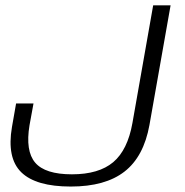

<svg xmlns="http://www.w3.org/2000/svg" viewBox="-20 -695 694 722"><path d="M246 6.5Q376 6.5 448.2 -49.8Q520.5 -106 542 -225L621.5 -675H556L478 -232.5Q460 -131 405.8 -85.2Q351.5 -39.5 250.5 -39.5Q149.5 -39.5 112.2 -83.5Q75 -127.5 91 -224L106 -306H40.5L25 -217.5Q5 -101 60 -47.2Q115 6.5 246 6.5Z"/></svg>

Font: Anybody SemiExpanded Light
Style: Italic
Weight: 300
Width: 6
Italic angle: -10°
Version: Version 1.113;gftools[0.9.25]